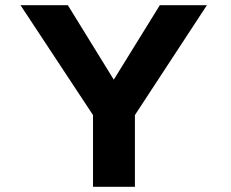

<svg xmlns="http://www.w3.org/2000/svg" viewBox="-20 -720 890 740"><path d="M338.5 0V-276.5L59 -700H241.5L418.5 -413L596 -700H777.5L500 -276.5V0Z"/></svg>

Font: League Mono Wide
Style: Bold
Weight: 700
Width: 8
Designer: Tyler Finck
Foundry: The League of Moveable Type / Tyler Finck
Version: Version 2.210